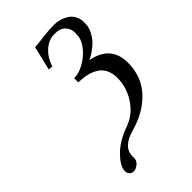

<svg xmlns="http://www.w3.org/2000/svg" viewBox="-242 -738 963 963"><g transform="rotate(-45 239.5 -256.5)"><path d="M106 145Q93.3 145 84.2 136Q75.2 127 75.2 111.8Q75.2 106 76.2 103Q81.5 70.3 125 28.1Q168.5 -14.2 242.2 -40Q303.7 -62 341.8 -120.1Q379.9 -178.2 379.9 -245.1Q379.9 -278.3 367.9 -302.5Q356 -326.7 334.2 -340.3Q312.5 -354 285.4 -360.6Q258.3 -367.2 225.1 -367.2V-397Q258.8 -397 295.7 -417.5Q332.5 -438 357.9 -468.3Q383.3 -498.5 388.2 -526.9Q390.1 -546.4 390.1 -551.8Q390.1 -578.6 377.7 -595.7Q365.2 -612.8 349.1 -618.4Q333 -624 313 -624Q272 -624 238.8 -595Q205.6 -565.9 189 -516.1L166 -518.1L196.8 -646H202.1Q211.4 -646 260 -652.1Q308.6 -658.2 346.2 -658.2Q363.8 -658.2 382.3 -652.8Q400.9 -647.5 418.7 -636.7Q436.5 -626 447.8 -606Q459 -585.9 459 -560.1Q459 -544.9 458 -537.1Q453.1 -511.2 439 -488Q424.8 -464.8 406.2 -449Q387.7 -433.1 372.3 -423.1Q356.9 -413.1 342.8 -407.2Q471.2 -383.3 471.2 -261.2Q471.2 -163.6 409.7 -97.7Q348.1 -31.7 247.1 -3.9Q154.8 21.5 154.8 87.9V105Q151.9 121.6 136.5 133.3Q121.1 145 106 145Z"/></g></svg>

Font: Common Serif
Style: Italic
Weight: 400
Italic angle: -12°
Designer: Philipp H. Poll, Khaled Hosny
Foundry: Stefan Peev, Context Ltd.
Version: Version 1.026